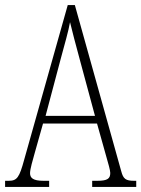

<svg xmlns="http://www.w3.org/2000/svg" viewBox="-21 -734 555 754"><path d="M-1 0H172V-24H150C109 -24 97 -35 97 -54C97 -70 108 -107 115 -132L148 -249H360L397 -117C404 -93 412 -65 412 -55C412 -33 402 -24 361 -24H341V0H514V-24H506C473 -24 463 -31 455 -62L273 -714H245L74 -107C55 -37 46 -24 13 -24H-1ZM158 -279 218 -505C233 -561 248 -612 254 -647C262 -613 275 -564 295 -490L352 -279Z"/></svg>

Font: Noto Serif Thai ExtraCondensed ExtraLight
Style: Regular
Weight: 200
Width: 2
Designer: Monotype Design Team
Foundry: Monotype Imaging Inc.
Version: Version 2.002